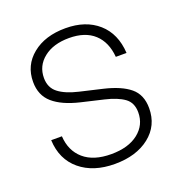

<svg xmlns="http://www.w3.org/2000/svg" viewBox="-103 -612 662 707"><g transform="rotate(-20 228.0 -258.0)"><path d="M230 8.3Q146 8.3 94 -34.9Q42 -78.1 38.6 -154.3H80.6Q84 -96.7 122.3 -63.5Q160.6 -30.3 229.5 -30.3Q296.9 -30.3 335.9 -61Q375 -91.8 375 -141.1Q375 -179.2 348.9 -198Q322.8 -216.8 274.9 -228L187.5 -248.5Q119.6 -264.6 84.5 -295.2Q49.3 -325.7 49.3 -378.4Q49.3 -443.4 98.9 -483.6Q148.4 -523.9 228.5 -523.9Q307.6 -523.9 356.2 -481Q404.8 -438 409.2 -361.3H367.2Q362.3 -420.4 326.9 -452.9Q291.5 -485.4 228.5 -485.4Q166.5 -485.4 129.2 -455.6Q91.8 -425.8 91.8 -378.4Q91.8 -340.3 118.7 -319.6Q145.5 -298.8 195.8 -287.1L283.7 -266.6Q350.1 -251 384 -222.9Q418 -194.8 418 -142.1Q418 -73.7 366 -32.7Q314 8.3 230 8.3Z"/></g></svg>

Font: Inter Display ExtraLight
Style: Regular
Weight: 200
Designer: Rasmus Andersson
Foundry: rsms
Version: Version 4.000;git-a52131595